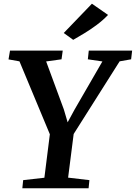

<svg xmlns="http://www.w3.org/2000/svg" viewBox="-20 -1016 733 1036"><path d="M100.5 0 105 -44 219.5 -57 249 -291.5 85 -685 26 -695.5 34 -743H318.5L312 -696L229 -684.5L324.5 -425.5L345 -356L382.5 -425L532.5 -684.5L454 -696L459 -743H693L687.5 -696L625.5 -685L377.5 -293L347.5 -57.5L462.5 -44L458 0ZM375 -801 324 -838 476 -996 563 -935.5Q536 -907 501.8 -881.5Q467.5 -856 434 -835.8Q400.5 -815.5 375 -801Z"/></svg>

Font: Merriweather 20pt SemiBold
Style: Italic
Weight: 600
Italic angle: -7.8°
Version: Version 2.101